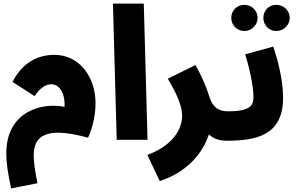

<svg xmlns="http://www.w3.org/2000/svg" viewBox="-20 -780 1662 1071"><path d="M42 271 189 242C177 184 168 128 168 86C168 -49 279 -64 471 -12C486 -43 513 -118 513 -204C513 -347 426 -474 283 -474C192 -474 105 -432 50 -323L173 -244C206 -293 238 -310 266 -310C309 -310 344 -264 340 -184C223 -209 15 -166 15 77C15 125 24 189 42 271Z M631 0H803L782 -760H610Z M871 230C1025 180 1111 74 1145 -30C1169 -7 1204 5 1243 5C1299 5 1332 -28 1332 -79C1332 -122 1306 -159 1253 -159C1200 -159 1167 -180 1148 -240C1134 -288 1105 -357 1070 -417L916 -341C964 -260 996 -191 996 -134C996 -64 948 31 802 84Z M1521 -607C1562 -607 1596 -640 1596 -680C1596 -722 1562 -753 1521 -753C1480 -753 1449 -722 1449 -680C1449 -640 1480 -607 1521 -607ZM1343 -607C1383 -607 1417 -640 1417 -680C1417 -722 1383 -753 1343 -753C1302 -753 1270 -722 1270 -680C1270 -640 1302 -607 1343 -607ZM1243 5C1405 5 1559 -22 1559 -234C1559 -338 1528 -450 1504 -520L1348 -477C1369 -408 1394 -304 1394 -236C1394 -187 1366 -159 1253 -159Z"/></svg>

Font: Noto Sans Arabic UI Cn Bk
Style: Regular
Weight: 900
Width: 3
Designer: Monotype Design Team, Nadine Chahine and Nizar Qandah
Foundry: Monotype Imaging Inc.
Version: Version 2.010